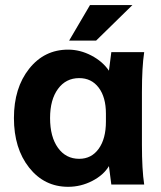

<svg xmlns="http://www.w3.org/2000/svg" viewBox="-20 -718 625 747"><path d="M34.2 -258.8Q34.2 -376 93.3 -450.4Q152.3 -524.9 245.1 -524.9Q291.5 -524.9 335.4 -502Q379.4 -479 403.8 -442.9Q406.2 -463.9 413.1 -515.1H541Q532.2 -457 532.2 -359.9V-154.8Q532.2 -58.1 541 0H413.1Q405.8 -52.7 403.8 -71.8Q382.8 -36.6 338.6 -13.9Q294.4 8.8 245.1 8.8Q152.3 8.8 93.3 -65.9Q34.2 -140.6 34.2 -258.8ZM392.1 -245.1V-275.9Q392.1 -339.8 364 -377Q335.9 -414.1 288.1 -414.1Q236.3 -414.1 205.6 -372.1Q174.8 -330.1 174.8 -258.8Q174.8 -185.5 205.6 -142.8Q236.3 -100.1 288.1 -100.1Q335.9 -100.1 364 -139.2Q392.1 -178.2 392.1 -245.1ZM330.1 -698.2H495.1L354 -560.1H249Z"/></svg>

Font: LT Superior
Style: Bold
Weight: 400
Designer: Daniel Lyons
Foundry: LyonsType
Version: Version 1.000